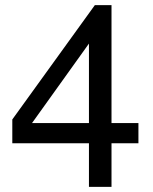

<svg xmlns="http://www.w3.org/2000/svg" viewBox="-20 -729 596 749"><path d="M327 -170H28V-263L350 -709H415V-249H520V-170H415V0H327ZM327 -249V-559L105 -249Z"/></svg>

Font: Ekushey Lal Sabuj Normal
Style: Regular
Weight: 400
Designer: Al Mamun Sumon
Foundry: Al Mamun Sumon
Version: Version 1.0